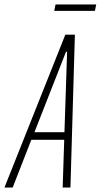

<svg xmlns="http://www.w3.org/2000/svg" viewBox="-59 -844 453 864"><path d="M-39 0 235 -688H278L258 0H223L230 -215H82L-2 0ZM96 -249H231L243 -611H238ZM185 -795 191 -824H374L368 -795Z"/></svg>

Font: Saira Ultra Condensed Thin
Style: Italic
Weight: 100
Width: 1
Italic angle: -12°
Designer: Hector Gatti with collaboration of the Omnibus-Type team
Foundry: Omnibus-Type
Version: Version 1.001; ttfautohint (v1.8)